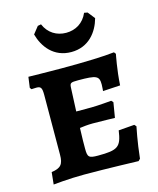

<svg xmlns="http://www.w3.org/2000/svg" viewBox="-110 -800 732 887"><g transform="rotate(-15 256.0 -357.0)"><path d="M274 -562C358 -562 403 -623 420 -685L393 -719L377 -722C358 -677 319 -654 274 -654C229 -654 190 -677 171 -722L155 -719L128 -685C145 -623 190 -562 274 -562ZM36 8C36 8 109 0 184 0C291 0 443 5 443 5L452 -4C460 -82 475 -153 475 -153L467 -162L391 -156C380 -80 365 -68 269 -68C224 -68 219 -74 219 -115C219 -136 219 -165 221 -213C235 -215 259 -218 283 -218C324 -218 389 -216 389 -216L401 -288L393 -297C393 -297 326 -291 298 -291H224L229 -404C230 -426 234 -428 270 -428C358 -428 370 -422 370 -381C370 -370 368 -350 368 -350L451 -355C455 -428 470 -501 470 -501L463 -510C413 -504 325 -501 211 -501C146 -501 52 -503 52 -503L45 -452L51 -444C51 -444 66 -445 75 -445C96 -445 101 -437 101 -403L100 -118C100 -72 87 -56 42 -50Z"/></g></svg>

Font: Alegreya SC
Style: Bold
Weight: 700
Designer: Juan Pablo del Peral
Foundry: Huerta Tipografica
Version: Version 2.007;PS 002.007;hotconv 1.0.88;makeotf.lib2.5.64775